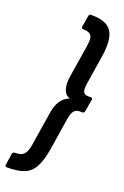

<svg xmlns="http://www.w3.org/2000/svg" viewBox="-219 -766 632 978"><g transform="rotate(20 97.5 -277.5)"><path d="M96 -716Q152 -716 182 -698Q212 -680 221 -639.5Q230 -599 219 -532L195 -379Q190 -349 196 -335Q202 -321 222 -321H237Q248 -321 246 -310L235 -246Q233 -234 224 -234H208Q188 -234 177.5 -220Q167 -206 162 -175L136 -9Q125 60 105 97Q85 134 50 147.5Q15 161 -43 161Q-54 161 -52 149L-43 89Q-41 77 -30 77Q-6 77 7.5 70Q21 63 29 46.5Q37 30 41 -1L68 -170Q74 -214 91.5 -241Q109 -268 139 -278Q112 -287 103.5 -316Q95 -345 102 -387L129 -555Q134 -586 131.5 -602.5Q129 -619 117.5 -626Q106 -633 83 -633Q72 -633 73 -644L83 -705Q85 -716 96 -716Z"/></g></svg>

Font: Sofia Sans Condensed
Style: Bold Italic
Weight: 700
Italic angle: -9°
Version: Version 4.100